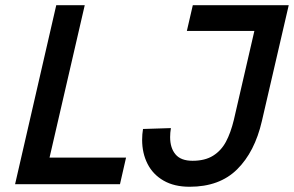

<svg xmlns="http://www.w3.org/2000/svg" viewBox="-20 -710 1133 740"><path d="M38.1 0 196.8 -689.9H306.6L170.9 -102.5H465.8L442.4 0ZM527.8 -170.9Q527.8 -192.9 531.2 -212.9L638.7 -216.3Q635.7 -198.2 635.7 -181.6Q635.7 -139.6 656.5 -115Q677.2 -90.3 722.2 -90.3Q770 -90.3 801.3 -109.9Q832.5 -129.4 850.8 -163.6Q869.1 -197.8 881.3 -248L960.4 -590.8H700.2L723.1 -689.9H1092.8L989.3 -243.2Q961.9 -124.5 894 -57.4Q826.2 9.8 710.9 9.8Q651.4 9.8 610.4 -13.9Q569.3 -37.6 548.6 -78.6Q527.8 -119.6 527.8 -170.9Z"/></svg>

Font: Acari Sans SemiBold
Style: Italic
Weight: 600
Italic angle: -13°
Designer: Alfredo Marco Pradil and Stefan Peev
Foundry: Hanken Design Co.
Version: Version 1.045;January 11, 2019;FontCreator 11.5.0.2425 64-bi